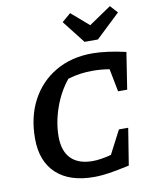

<svg xmlns="http://www.w3.org/2000/svg" viewBox="-98 -977 847 1060"><g transform="rotate(-10 326.0 -447.0)"><path d="M343 10Q206 10 132 -59Q58 -128 58 -255Q58 -377 107 -469Q156 -561 244.5 -612.5Q333 -664 450 -664Q489 -664 538 -657.5Q587 -651 638 -639L606 -433H555L530 -561Q484 -569 434 -569Q401 -569 367 -564.5Q333 -560 297 -549Q246 -487 217 -404.5Q188 -322 188 -243Q188 -162 229.5 -120Q271 -78 351 -78Q394 -78 455 -94L523 -225H575L542 -19Q475 -4 428.5 3Q382 10 343 10ZM420 -734 320 -862 369 -904 467 -819 592 -904 630 -862 495 -734Z"/></g></svg>

Font: Piazzolla SC SemiBold
Style: Italic
Weight: 600
Italic angle: -11.3°
Designer: Juan Pablo del Peral
Foundry: Huerta Tipografica
Version: Version 1.330